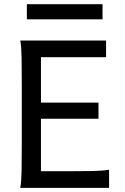

<svg xmlns="http://www.w3.org/2000/svg" viewBox="-20 -909 606 929"><path d="M456.5 -412.6V-334.5H178.2V-80.6H307.1Q379.9 -80.6 429.2 -81.5Q478.5 -82.5 507.8 -87.9V0H78.1Q83.5 -29.3 84.5 -84.7Q85.4 -140.1 85.4 -212.4V-500.5Q85.4 -572.8 84.5 -628.2Q83.5 -683.6 78.1 -712.9H493.2V-632.3H178.2V-412.6ZM109.9 -888.7H476.1V-815.4H109.9Z"/></svg>

Font: Andika Afr
Style: Regular
Weight: 400
Designer: Victor Gaultney, Annie Olsen, Julie Remington, Don Collingsworth, Eric Hays, Becca Hirsbrunner
Foundry: SIL International
Version: Version 5.000